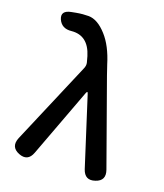

<svg xmlns="http://www.w3.org/2000/svg" viewBox="-148 -909 873 1019"><g transform="rotate(20 288.0 -400.0)"><path d="M155 -31Q134 26 79 4Q25 -18 48 -74L247 -541Q255 -559 251 -575Q250 -580 242 -608Q210 -713 117 -704Q63 -698 43 -743Q24 -788 83 -799L109 -804Q142 -810 175 -810Q226 -810 278 -752Q327 -698 356 -602Q365 -574 375 -546L543 -76Q563 -19 508 -1Q453 18 434 -39L312 -420Q309 -429 306.5 -429Q304 -429 300 -419Z"/></g></svg>

Font: Resource Han Rounded JP Medium
Style: Regular
Weight: 500
Designer: Cyano Hao (round all glyphs); Ryoko NISHIZUKA 西塚涼子 (kana, bopomofo & ideographs); Paul D. Hunt (Latin, Greek & Cyrillic)
Foundry: Cyano Hao
Version: 0.990